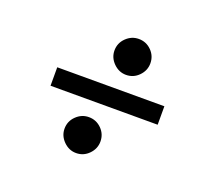

<svg xmlns="http://www.w3.org/2000/svg" viewBox="-88 -702 788 704"><g transform="rotate(20 306.0 -350.0)"><path d="M343 -446Q315 -446 294 -467Q273 -488 273 -516Q273 -545 294 -565.5Q315 -586 343 -586Q372 -586 392.5 -565.5Q413 -545 413 -516Q413 -488 392.5 -467Q372 -446 343 -446ZM97 -314V-386H515V-314ZM269 -114Q241 -114 220 -135Q199 -156 199 -184Q199 -213 220 -233.5Q241 -254 269 -254Q298 -254 318.5 -233.5Q339 -213 339 -184Q339 -156 318.5 -135Q298 -114 269 -114Z"/></g></svg>

Font: Space Mono
Style: Italic
Weight: 400
Italic angle: -12°
Monospace: yes
Designer: Colophon Foundry + Benjamin Critton
Foundry: Colophon Foundry & Benjamin Critton
Version: Version 1.003; ttfautohint (v1.8.4.7-5d5b)